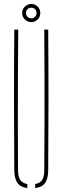

<svg xmlns="http://www.w3.org/2000/svg" viewBox="-20 -950 317 974"><path d="M52.5 -85Q51 -264.5 51 -442.8Q51 -621 52.5 -800H72.5Q71.5 -680.5 71 -561.5Q70.5 -442.5 70.5 -323.5Q70.5 -204.5 71.5 -85Q71.5 -53.5 82.8 -37Q94 -20.5 118.5 -16.5V4Q84.5 0 69 -21.2Q53.5 -42.5 52.5 -85ZM158.5 4V-16.5Q183 -20.5 193.8 -37Q204.5 -53.5 204.5 -85Q205.5 -204.5 205.8 -323.5Q206 -442.5 205.8 -561.5Q205.5 -680.5 204.5 -800H224.5Q226 -621 226 -442.8Q226 -264.5 224.5 -85Q224 -42.5 208.2 -21.2Q192.5 0 158.5 4ZM138.5 -838Q120 -838 106.2 -851.2Q92.5 -864.5 92.5 -884Q92.5 -903 106.2 -916.5Q120 -930 138.5 -930Q157.5 -930 171 -916.5Q184.5 -903 184.5 -884Q184.5 -864.5 171 -851.2Q157.5 -838 138.5 -838ZM138.5 -857Q150 -857 157.8 -865Q165.5 -873 165.5 -884Q165.5 -895.5 157.8 -903.2Q150 -911 138.5 -911Q127.5 -911 119.5 -903.2Q111.5 -895.5 111.5 -884Q111.5 -873 119.5 -865Q127.5 -857 138.5 -857Z"/></svg>

Font: Big Shoulders Stencil Display SC Thin
Style: Regular
Weight: 100
Designer: Patric King
Foundry: XO Type Co
Version: Version 2.001